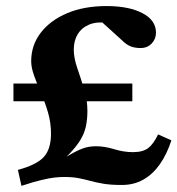

<svg xmlns="http://www.w3.org/2000/svg" viewBox="-20 -602 586 634"><path d="M50.8 11.7 39.1 -41Q100.6 -57.6 124.5 -83.5Q148.4 -109.4 148.4 -161.1Q148.4 -196.3 138.7 -230Q128.9 -263.7 115.7 -293.9Q102.5 -324.2 92.8 -351.6Q83 -378.9 83 -399.4Q83 -453.1 114.7 -494.1Q146.5 -535.2 202.1 -558.6Q257.8 -582 332 -582Q405.3 -582 450.2 -558.6Q495.1 -535.2 495.1 -494.1Q495.1 -473.6 481 -458.5Q466.8 -443.4 444.3 -443.4Q424.8 -443.4 410.6 -449.2Q396.5 -455.1 380.9 -470.7L287.1 -555.7L335.9 -526.4Q299.8 -531.2 274.9 -521Q250 -510.7 236.8 -489.3Q223.6 -467.8 223.6 -438.5Q223.6 -410.2 235.4 -376.5Q247.1 -342.8 257.8 -307.1Q268.6 -271.5 268.6 -236.3Q268.6 -208 263.7 -185.1Q258.8 -162.1 245.6 -140.1Q232.4 -118.2 207 -91.8Q181.6 -65.4 140.6 -30.3L136.7 -44.9Q177.7 -71.3 204.6 -87.4Q231.4 -103.5 252 -111.3Q272.5 -119.1 296.9 -119.1Q325.2 -119.1 356.9 -109.4Q388.7 -99.6 418.9 -99.6Q452.1 -99.6 469.7 -113.3Q487.3 -127 502 -158.2L545.9 -138.7Q531.2 -92.8 507.8 -59.6Q484.4 -26.4 453.1 -8.8Q421.9 8.8 382.8 8.8Q346.7 8.8 322.8 4.9Q298.8 1 279.3 -4.4Q259.8 -9.8 239.7 -13.7Q219.7 -17.6 192.4 -17.6Q175.8 -17.6 159.2 -15.6Q142.6 -13.7 117.7 -7.8Q92.8 -2 50.8 11.7ZM24.4 -267.6V-326.2H417V-267.6Z"/></svg>

Font: Crimson Pro
Style: Bold
Weight: 700
Designer: Jacques Le Bailly
Foundry: Baron von Fonthausen
Version: Version 1.003